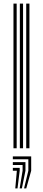

<svg xmlns="http://www.w3.org/2000/svg" viewBox="-20 -820 237 1062"><path d="M125 0V-800H142.8V0ZM54.5 0V-800H72.2V0ZM89.8 0V-800H107.5V0ZM113 222.2 136.8 124.2V60.8H51V45H152.5V124.2L125.2 222.2ZM64.5 222.2 73.2 124.2H51V108.5H89V124.2L76.8 222.2ZM88.8 222.2 105 124.2V92.5H51V76.8H120.8V124.2L101 222.2Z"/></svg>

Font: Big Shoulders Inline Text Thin Medium
Style: Regular
Weight: 500
Version: Version 2.002